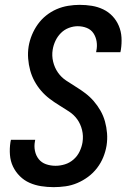

<svg xmlns="http://www.w3.org/2000/svg" viewBox="-20 -763 540 791"><path d="M201 8Q175 8 149.5 4Q124 0 101.5 -10Q79 -20 61.5 -37.5Q44 -55 33.5 -77Q23 -99 21 -125Q19 -151 23 -177L25 -187H125L124 -181Q120 -161 124 -141.5Q128 -122 139.5 -107.5Q151 -93 169.5 -86.5Q188 -80 209 -80Q228 -80 247.5 -86Q267 -92 283 -106Q299 -120 308 -139Q317 -158 320 -177Q324 -203 318 -227.5Q312 -252 298.5 -271Q285 -290 264.5 -303.5Q244 -317 223.5 -329.5Q203 -342 184 -356.5Q165 -371 149.5 -389Q134 -407 122.5 -428Q111 -449 104.5 -472.5Q98 -496 96 -521.5Q94 -547 98 -572Q102 -596 111.5 -619Q121 -642 135.5 -662.5Q150 -683 170 -699Q190 -715 213 -725Q236 -735 260.5 -739Q285 -743 308 -743Q334 -743 358.5 -739Q383 -735 405 -724.5Q427 -714 443.5 -696.5Q460 -679 469.5 -656.5Q479 -634 480.5 -609Q482 -584 478 -558L476 -548H376L377 -554Q381 -573 378 -592Q375 -611 365 -626Q355 -641 337.5 -648Q320 -655 300 -655Q282 -655 263.5 -648Q245 -641 231 -627Q217 -613 208.5 -595Q200 -577 197 -558Q193 -533 199 -508.5Q205 -484 218.5 -464.5Q232 -445 252 -431.5Q272 -418 292.5 -405.5Q313 -393 332 -378.5Q351 -364 366.5 -346Q382 -328 394 -307Q406 -286 412.5 -262.5Q419 -239 421 -214Q423 -189 419 -163Q415 -139 405.5 -115.5Q396 -92 380 -71Q364 -50 343 -34.5Q322 -19 298.5 -9Q275 1 250 4.5Q225 8 201 8Z"/></svg>

Font: Iosevka Term Curly Semibold
Style: Italic
Weight: 600
Italic angle: -9°
Designer: Belleve Invis
Foundry: Belleve Invis
Version: Version 32.3.0